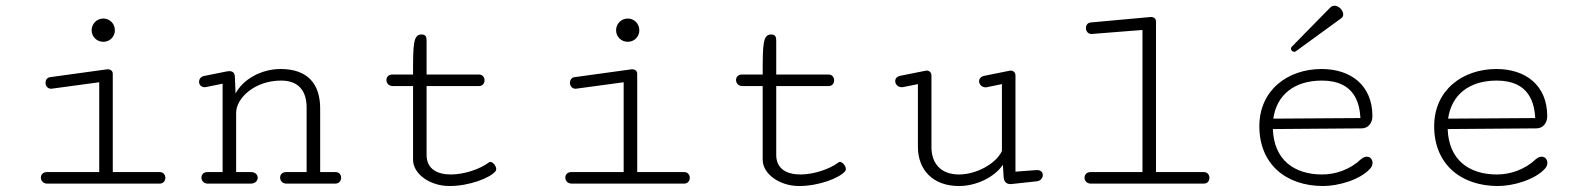

<svg xmlns="http://www.w3.org/2000/svg" viewBox="-20 -636 5489 665"><path d="M144 0H532.7C545.9 0 552.7 -9.8 552.7 -20C552.7 -29.8 546.4 -40 533.2 -40H370.6V-380.4C370.6 -390.1 363.3 -396 353 -396C350.6 -396 349.1 -396 347.7 -395.5L153.3 -368.7C142.6 -367.2 137.7 -358.4 137.7 -349.1C137.7 -338.9 144.5 -328.6 157.7 -328.6C158.7 -328.6 159.7 -329.1 161.1 -329.1L323.7 -351.1V-40H142.1C128.4 -40 121.6 -30.8 121.6 -21C121.6 -10.7 128.9 0 144 0ZM337.9 -571.8C315.4 -571.8 297.4 -553.7 297.4 -531.2C297.4 -508.8 315.4 -491.2 337.9 -491.2C360.4 -491.2 377.9 -508.8 377.9 -531.2C377.9 -553.7 360.4 -571.8 337.9 -571.8Z M954.1 -356.9C1013.2 -356.9 1042 -321.8 1042 -263.7V-40H970.7C957 -40 950.2 -30.8 950.2 -21C950.2 -10.7 957.5 0 972.7 0H1141.1C1154.8 0 1161.6 -10.3 1161.6 -20.5C1161.6 -30.3 1155.3 -40 1142.1 -40H1088.9V-260.3C1088.9 -345.2 1045.9 -397 951.7 -397C883.8 -397 820.3 -359.9 795.9 -312L793.5 -370.6C793 -381.8 787.6 -389.6 774.4 -389.6C772 -389.6 769 -389.2 765.6 -388.7L685.5 -372.6C673.8 -369.6 669.4 -360.4 669.4 -352.5C669.4 -342.8 676.8 -334 688.5 -334C691.4 -334 694.8 -334.5 698.2 -335.4L751 -346.2V-40H698.2C684.6 -40 677.7 -30.8 677.7 -21C677.7 -10.7 685.1 0 700.2 0H848.1C864.3 0 872.6 -10.3 872.6 -20.5C872.6 -30.3 864.7 -40 849.1 -40H797.9V-245.6C797.9 -294.9 860.4 -356.9 954.1 -356.9Z M1457.5 -99.6V-337.9H1638.7C1651.9 -337.9 1658.2 -347.7 1658.2 -357.9C1658.2 -367.7 1651.9 -377.9 1639.2 -377.9H1457.5V-494.6C1457.5 -506.3 1456.1 -516.6 1439.9 -516.6C1411.1 -516.6 1410.6 -482.4 1410.6 -377.9H1338.9C1325.2 -377.9 1318.4 -368.7 1318.4 -358.9C1318.4 -348.6 1325.7 -337.9 1340.8 -337.9H1410.6V-82.5C1410.6 -33.7 1469.2 8.3 1536.6 8.3C1605 8.3 1676.3 -19 1696.3 -43C1697.8 -44.9 1698.7 -47.4 1698.7 -50.3C1698.7 -61 1687.5 -75.2 1678.2 -75.2C1676.3 -75.2 1674.3 -74.7 1672.9 -73.2C1642.6 -50.3 1587.9 -31.7 1541.5 -31.7C1495.6 -31.7 1457.5 -49.8 1457.5 -99.6Z M1960.4 0H2349.1C2362.3 0 2369.1 -9.8 2369.1 -20C2369.1 -29.8 2362.8 -40 2349.6 -40H2187V-380.4C2187 -390.1 2179.7 -396 2169.4 -396C2167 -396 2165.5 -396 2164.1 -395.5L1969.7 -368.7C1959 -367.2 1954.1 -358.4 1954.1 -349.1C1954.1 -338.9 1960.9 -328.6 1974.1 -328.6C1975.1 -328.6 1976.1 -329.1 1977.5 -329.1L2140.1 -351.1V-40H1958.5C1944.8 -40 1938 -30.8 1938 -21C1938 -10.7 1945.3 0 1960.4 0ZM2154.3 -571.8C2131.8 -571.8 2113.8 -553.7 2113.8 -531.2C2113.8 -508.8 2131.8 -491.2 2154.3 -491.2C2176.8 -491.2 2194.3 -508.8 2194.3 -531.2C2194.3 -553.7 2176.8 -571.8 2154.3 -571.8Z M2668.5 -99.6V-337.9H2849.6C2862.8 -337.9 2869.1 -347.7 2869.1 -357.9C2869.1 -367.7 2862.8 -377.9 2850.1 -377.9H2668.5V-494.6C2668.5 -506.3 2667 -516.6 2650.9 -516.6C2622.1 -516.6 2621.6 -482.4 2621.6 -377.9H2549.8C2536.1 -377.9 2529.3 -368.7 2529.3 -358.9C2529.3 -348.6 2536.6 -337.9 2551.8 -337.9H2621.6V-82.5C2621.6 -33.7 2680.2 8.3 2747.6 8.3C2815.9 8.3 2887.2 -19 2907.2 -43C2908.7 -44.9 2909.7 -47.4 2909.7 -50.3C2909.7 -61 2898.4 -75.2 2889.2 -75.2C2887.2 -75.2 2885.3 -74.7 2883.8 -73.2C2853.5 -50.3 2798.8 -31.7 2752.4 -31.7C2706.5 -31.7 2668.5 -49.8 2668.5 -99.6Z M3301.8 -31.7C3236.3 -31.7 3206.1 -72.3 3206.1 -126.5V-375C3206.1 -384.3 3199.2 -391.6 3189.5 -391.6C3187.5 -391.6 3185.5 -391.1 3183.6 -390.6L3098.1 -373.5C3085.9 -371.1 3080.6 -363.3 3080.6 -355C3080.6 -344.7 3089.4 -334 3103 -334C3105.5 -334 3108.4 -334 3111.3 -335L3159.2 -344.7V-127.9C3159.2 -47.4 3211.4 8.3 3301.3 8.3C3363.8 8.3 3425.8 -23.9 3453.6 -65.4L3456.1 -22.9C3457 -6.3 3466.3 1.5 3479 1.5H3482.4L3573.2 -8.3C3585.4 -10.7 3591.8 -20.5 3591.8 -29.8C3591.8 -38.6 3585.9 -46.9 3572.3 -46.9H3569.3L3497.1 -41.5V-375C3497.1 -384.3 3490.2 -391.6 3480.5 -391.6C3478.5 -391.6 3476.6 -391.1 3474.6 -390.6L3389.6 -373.5C3377 -371.1 3371.1 -362.8 3371.1 -354.5C3371.1 -344.2 3379.9 -333.5 3394 -333.5C3397 -333.5 3399.9 -334 3402.8 -335L3450.2 -344.7V-112.8C3428.2 -66.9 3359.4 -31.7 3301.8 -31.7Z M3983.9 -561.5C3983.9 -571.3 3976.6 -577.1 3966.3 -577.1C3963.9 -577.1 3962.4 -576.7 3960.9 -576.7L3756.8 -558.1C3746.1 -556.6 3741.2 -547.9 3741.2 -538.6C3741.2 -528.3 3748 -518.1 3761.2 -518.1C3762.2 -518.1 3763.2 -518.6 3764.6 -518.6L3937 -532.2V-40H3756.8C3743.2 -40 3736.3 -30.3 3736.3 -20.5C3736.3 -10.3 3743.7 0 3758.8 0H4149.4C4162.6 0 4168.9 -9.8 4168.9 -20C4168.9 -29.8 4162.6 -40 4149.9 -40H3983.9Z M4625.5 -572.8C4630.4 -576.2 4632.3 -581.5 4632.3 -586.4C4632.3 -600.1 4617.2 -616.2 4602.1 -616.2C4596.7 -616.2 4591.8 -614.3 4586.9 -609.4L4454.6 -474.6C4452.1 -472.2 4451.2 -469.7 4451.2 -467.3C4451.2 -461.4 4457 -456.5 4462.9 -456.5C4464.8 -456.5 4466.8 -457 4468.3 -458.5ZM4390.1 -225.1C4401.9 -308.1 4463.4 -356.9 4558.6 -356.9C4674.3 -356.9 4689 -274.9 4691.9 -227.1ZM4557.6 -397C4439.9 -397 4341.8 -323.7 4341.8 -198.7C4341.8 -68.8 4432.6 8.3 4563 8.3C4613.8 8.3 4689 -12.2 4725.1 -51.3C4731 -57.6 4733.9 -64.9 4733.9 -71.8C4733.9 -83.5 4726.1 -93.3 4714.4 -93.3C4708.5 -93.3 4701.7 -90.8 4694.3 -85C4656.2 -48.8 4606.4 -31.7 4559.1 -31.7C4462.4 -31.7 4392.1 -82.5 4388.7 -189L4695.8 -191.4C4718.8 -191.4 4733.4 -209.5 4733.4 -233.9C4733.4 -340.8 4658.2 -397 4557.6 -397Z M4995.6 -225.1C5007.3 -308.1 5068.8 -356.9 5164.1 -356.9C5279.8 -356.9 5294.4 -274.9 5297.4 -227.1ZM5163.1 -397C5045.4 -397 4947.3 -323.7 4947.3 -198.7C4947.3 -68.8 5038.1 8.3 5168.5 8.3C5219.2 8.3 5294.4 -12.2 5330.6 -51.3C5336.4 -57.6 5339.4 -64.9 5339.4 -71.8C5339.4 -83.5 5331.5 -93.3 5319.8 -93.3C5314 -93.3 5307.1 -90.8 5299.8 -85C5261.7 -48.8 5211.9 -31.7 5164.6 -31.7C5067.9 -31.7 4997.6 -82.5 4994.1 -189L5301.3 -191.4C5324.2 -191.4 5338.9 -209.5 5338.9 -233.9C5338.9 -340.8 5263.7 -397 5163.1 -397Z"/></svg>

Font: Cutive Mono
Style: Regular
Weight: 400
Monospace: yes
Designer: Vernon Adams
Foundry: Vernon Adams
Version: Version 1.002